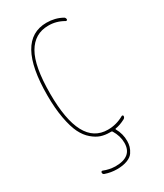

<svg xmlns="http://www.w3.org/2000/svg" viewBox="-234 -828 968 1136"><g transform="rotate(-30 250.0 -260.0)"><path d="M285.2 9.8Q253.9 9.8 226.6 1Q199.2 -7.8 169.9 -32.7Q140.6 -57.6 120.6 -98.1Q100.6 -138.7 87.9 -207.5Q75.2 -276.4 75.2 -365.2Q75.2 -740.2 285.2 -740.2Q343.8 -740.2 390.6 -713.9Q399.4 -710 400.4 -697.3Q400.4 -693.4 396.5 -691.4Q392.6 -689.5 389.6 -691.4Q339.8 -720.7 285.2 -719.7Q192.4 -719.7 143.6 -636.2Q94.7 -552.7 94.7 -365.2Q94.7 -9.8 285.2 -9.8Q343.8 -9.8 394.5 -39.1Q397.5 -41 401.4 -39.6Q405.3 -38.1 405.3 -34.2Q405.3 -22.5 394.5 -16.6Q359.4 2 328.1 6.8Q326.2 6.8 325.2 8.8Q324.2 10.7 325.2 11.7Q350.6 56.6 349.6 105.5Q349.6 124 344.7 141.6Q339.8 159.2 327.1 178.2Q314.5 197.3 285.2 208.5Q255.9 219.7 214.8 219.7Q173.8 219.7 134.8 206.1Q125 203.1 125 191.4Q125 187.5 127.9 185.1Q130.9 182.6 134.8 183.6Q172.9 199.2 214.8 200.2Q330.1 200.2 330.1 105.5Q330.1 58.6 302.7 13.7Q299.8 9.8 294.9 9.8Z"/></g></svg>

Font: Rounded-L Mgen+ 2m thin
Style: Regular
Weight: 100
Designer: [Source Han Sans]
Ryoko NISHIZUKA  (kana & ideographs); Paul D. Hunt (Latin, Greek & Cyrillic); Wenlong ZHANG  (bopomofo
Version: Version 1.059.20150602